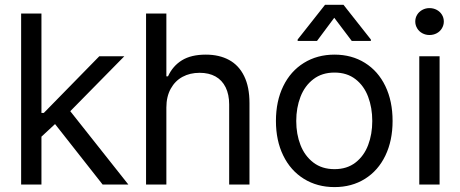

<svg xmlns="http://www.w3.org/2000/svg" viewBox="-20 -763 1904 794"><path d="M144.5 -295.9H161.1L390.6 -530.3H494.1L247.1 -279.3H239.3L145.5 -192.4ZM67.4 -707H151.4V0H67.4ZM199.2 -260.7 257.8 -319.3 510.7 0H404.3Z M668 0H584V-707H668V-447.3H674.8Q694.3 -490.2 732.4 -513.7Q770.5 -537.1 831.1 -537.1Q886.7 -537.1 927.2 -515.1Q967.8 -493.2 989.7 -448.2Q1011.7 -403.3 1011.7 -336.9V0H927.7V-331.1Q927.7 -372.1 913.1 -401.9Q898.4 -431.6 871.1 -446.8Q843.8 -461.9 805.7 -461.9Q765.6 -461.9 734.9 -445.3Q704.1 -428.7 686 -396Q668 -363.3 668 -318.4Z M1121.1 -262.7Q1121.1 -344.7 1151.4 -406.7Q1181.6 -468.8 1236.8 -502.9Q1292 -537.1 1363.3 -537.1Q1434.6 -537.1 1489.3 -502.9Q1543.9 -468.8 1573.7 -406.7Q1603.5 -344.7 1603.5 -262.7Q1603.5 -181.6 1573.7 -119.6Q1543.9 -57.6 1489.3 -23.4Q1434.6 10.7 1363.3 10.7Q1292 10.7 1236.8 -23.4Q1181.6 -57.6 1151.4 -119.6Q1121.1 -181.6 1121.1 -262.7ZM1519.5 -262.7Q1519.5 -317.4 1502.4 -362.8Q1485.4 -408.2 1450.2 -435.5Q1415 -462.9 1363.3 -462.9Q1311.5 -462.9 1275.9 -435.5Q1240.2 -408.2 1222.7 -362.8Q1205.1 -317.4 1205.1 -262.7Q1205.1 -208 1222.7 -163.1Q1240.2 -118.2 1275.9 -90.8Q1311.5 -63.5 1363.3 -63.5Q1415 -63.5 1450.2 -90.8Q1485.4 -118.2 1502.4 -163.1Q1519.5 -208 1519.5 -262.7ZM1362.3 -689.5 1291 -593.8H1210.9V-599.6L1324.2 -743.2H1400.4L1513.7 -599.6V-593.8H1434.6Z M1713.9 -530.3H1797.9V0H1713.9ZM1697.3 -673.8Q1697.3 -689.5 1705.1 -702.1Q1712.9 -714.8 1726.6 -722.2Q1740.2 -729.5 1755.9 -729.5Q1772.5 -729.5 1786.1 -722.2Q1799.8 -714.8 1807.6 -702.1Q1815.4 -689.5 1815.4 -673.8Q1815.4 -659.2 1807.6 -646Q1799.8 -632.8 1786.1 -625.5Q1772.5 -618.2 1755.9 -618.2Q1740.2 -618.2 1726.6 -625.5Q1712.9 -632.8 1705.1 -646Q1697.3 -659.2 1697.3 -673.8Z"/></svg>

Font: Pretendard Std Variable
Style: Regular
Weight: 400
Designer: Base glyphs from Inter by Rasmus Andersson; Hangeul glyphs from Noto Sans CJK(Source Han Sans) by Jang Soo-young and Kan
Foundry: Kil Hyung-jin
Version: Version 1.309;Glyphs 3.2 (3225)